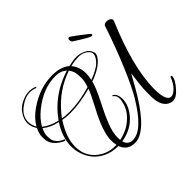

<svg xmlns="http://www.w3.org/2000/svg" viewBox="-204 -827 1074 1074"><g transform="rotate(-45 333.5 -290.0)"><path d="M-27 -398Q-46 -425 -46 -455Q-46 -485 -23.5 -517.5Q-1 -550 44 -566Q66 -574 87 -574Q108 -574 129 -566Q134 -564 132 -560Q130 -559 127 -559Q106 -567 86 -567Q48 -567 5 -534.5Q-38 -502 -38 -455Q-38 -444 -34 -430.5Q-30 -417 -23 -405Q1 -448 50 -482Q142 -546 242 -546Q309 -546 346 -514Q386 -523 411 -523Q436 -523 463.5 -510Q491 -497 498 -471Q500 -467 500 -463Q500 -439 467.5 -411Q435 -383 376 -362Q365 -319 330 -251.5Q295 -184 274.5 -132Q254 -80 254 -41Q254 -31 255 -21Q322 -34 366 -78Q404 -114 414 -164Q417 -174 417 -183Q417 -211 401 -221Q395 -225 398.5 -226.5Q402 -228 404 -227Q427 -213 427 -173Q427 -125 388 -78Q341 -21 258 -7Q267 30 306 30Q383 30 479 -131Q511 -184 558 -296Q605 -408 645 -529Q647 -540 662 -543Q677 -546 690.5 -539Q704 -532 702 -519Q591 -257 591 -88Q591 11 630 10Q647 9 668 -12Q689 -33 703 -70Q704 -72 707 -72Q713 -74 713 -68Q713 -39 671 5Q645 34 618 34Q605 34 592 27Q551 6 549 -68Q549 -77 549 -111Q549 -145 562 -241Q515 -156 497 -127Q388 50 303 50Q243 50 224 -4Q222 -4 219 -4Q177 -4 139 -21Q63 -55 40 -144Q35 -164 35 -187Q35 -261 83 -334Q28 -346 -5 -375Q-19 -348 -19 -329.5Q-19 -311 -17 -298Q-15 -285 -1.5 -269Q12 -253 36 -244Q41 -242 37.5 -238Q34 -234 28 -237Q-32 -268 -40 -311Q-42 -323 -42 -344Q-42 -365 -27 -398ZM221 -16Q217 -32 217 -59.5Q217 -87 232 -133Q247 -179 283.5 -247Q320 -315 332 -349Q239 -324 167 -324Q139 -324 125 -326.5Q111 -329 105 -329Q50 -244 50 -173Q50 -102 98 -59Q146 -16 212 -16Q216 -16 221 -16ZM251 -530Q153 -530 62 -456Q19 -421 -2 -382Q32 -354 88 -341Q108 -368 114 -375Q194 -467 318 -506Q293 -530 251 -530ZM110 -337Q131 -332 165 -332Q244 -332 335 -359Q347 -394 347 -417Q347 -440 344 -459Q341 -478 326 -498Q211 -459 130 -362ZM354 -506Q384 -470 384 -419Q384 -397 378 -372Q435 -394 459 -415Q490 -444 490 -467Q490 -479 481 -489Q458 -515 414 -515Q409 -515 390.5 -513Q372 -511 354 -506ZM455 -600Q449 -606 449 -618Q449 -630 458 -630Q463 -630 471 -623.5Q479 -617 495 -606Q521 -587 557 -558Q561 -555 561 -551Q561 -544 553 -544Q541 -544 455 -600Z"/></g></svg>

Font: Lovers Quarrel
Style: Regular
Weight: 400
Designer: Robert E. Leuschke
Foundry: Robert E. Leuschke
Version: Version 1.001